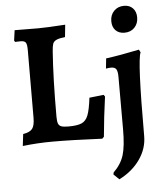

<svg xmlns="http://www.w3.org/2000/svg" viewBox="-62 -781 928 1080"><g transform="rotate(-5 401.5 -241.0)"><path d="M51 -57Q89 -63 103 -81Q117 -99 117 -143L118 -526Q118 -557 111 -567.5Q104 -578 82 -578L51 -577L46 -585L54 -643L188 -642Q231 -642 340 -649L333 -580Q299 -576 283.5 -568.5Q268 -561 263.5 -547.5Q259 -534 257 -505Q246 -355 246 -138Q246 -111 251 -98.5Q256 -86 269 -81.5Q282 -77 309 -77Q359 -77 383.5 -88Q408 -99 420 -130Q432 -161 440 -228L521 -237L528 -227Q512 -113 502 -2L492 8Q323 0 212 0Q128 0 43 10ZM600 -646Q600 -681 622 -703.5Q644 -726 679 -726Q710 -726 728.5 -706.5Q747 -687 747 -655Q747 -620 725.5 -597.5Q704 -575 669 -575Q637 -575 618.5 -594Q600 -613 600 -646ZM537 214 539 203Q582 161 597.5 111Q613 61 613 -36V-330Q613 -362 605 -374Q597 -386 576 -386Q564 -386 547 -383L553 -440Q629 -450 741 -473L749 -457Q728 -414 728 14Q728 84 685.5 145Q643 206 568 244Z"/></g></svg>

Font: Alegreya
Style: Bold
Weight: 700
Designer: Juan Pablo del Peral
Foundry: Huerta Tipografica
Version: Version 2.008; ttfautohint (v1.8)